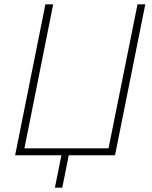

<svg xmlns="http://www.w3.org/2000/svg" viewBox="-20 -718 705 888"><path d="M264 0H50L190 -698H226L93 -32H482L616 -698H652L512 0H298L268 150H234Z"/></svg>

Font: IBM Plex Sans ExtLt
Style: Italic
Weight: 200
Italic angle: -11°
Designer: Mike Abbink, Paul van der Laan, Pieter van Rosmalen
Foundry: Bold Monday
Version: Version 3.005